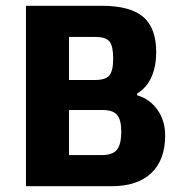

<svg xmlns="http://www.w3.org/2000/svg" viewBox="-20 -645 627 665"><path d="M70 -625H332Q431 -625 476 -586.5Q521 -548 521 -465Q521 -415 504.5 -378Q488 -341 455 -321V-315Q499 -302 525.5 -264.5Q552 -227 552 -176Q552 -91 504 -45.5Q456 0 366 0H70ZM219 -45 157 -108H335Q370 -108 385 -126.5Q400 -145 400 -189Q400 -230 385.5 -247Q371 -264 336 -264H203V-368H310Q346 -368 359 -384Q372 -400 372 -442Q372 -485 359.5 -501Q347 -517 311 -517H157L219 -580Z"/></svg>

Font: Changa SemiBold
Style: Regular
Weight: 600
Designer: Eduardo Rodriguez Tunni
Foundry: Eduardo Rodriguez Tunni
Version: Version 3.002; ttfautohint (v1.8.2)